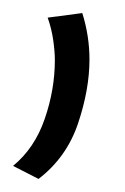

<svg xmlns="http://www.w3.org/2000/svg" viewBox="-31 -75 192 294"><path d="M42 -48 95 -55Q106 -20 106 16Q106 62 88.5 114Q71 166 28 199L-11 179Q22 152 37.5 107Q53 62 53 17Q53 4 50.5 -13.5Q48 -31 42 -48Z"/></svg>

Font: Georama SemiCondensed Light
Style: Regular
Weight: 300
Width: 4
Designer: Jean-Baptiste Levee
Foundry: Production Type
Version: Version 1.000